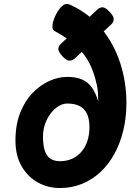

<svg xmlns="http://www.w3.org/2000/svg" viewBox="-20 -939 696 969"><path d="M282 10Q221.5 10 170.5 -18.5Q119.5 -47 88.8 -100.5Q58 -154 58 -229Q58 -310 82.2 -370.5Q106.5 -431 145.5 -471Q184.5 -511 230.2 -531Q276 -551 319 -551Q364.5 -551 394.8 -537.5Q425 -524 444.2 -496.5Q463.5 -469 476 -427Q475.5 -454 474.2 -471.8Q473 -489.5 469 -508.5Q456.5 -569 432.8 -617Q409 -665 366.2 -705.5Q323.5 -746 254 -783.5Q244.5 -789.5 244.5 -804Q244.5 -827.5 258.8 -858.2Q273 -889 291.5 -906.5Q304 -919 317 -919Q327 -919 340.5 -912Q431.5 -869 493.2 -793.5Q555 -718 586.5 -621.5Q618 -525 618 -419Q618 -345.5 602.2 -280.5Q586.5 -215.5 557.2 -162.2Q528 -109 486.8 -70.5Q445.5 -32 393.8 -11Q342 10 282 10ZM283 -125.5Q318 -125.5 345.5 -138.5Q373 -151.5 392.2 -174.5Q411.5 -197.5 421.5 -229Q431.5 -260.5 431.5 -297Q431.5 -335 420.2 -361.8Q409 -388.5 384.2 -402.5Q359.5 -416.5 319 -416.5Q298 -416.5 276.5 -403.8Q255 -391 237 -368Q219 -345 208 -314.8Q197 -284.5 197 -249.5Q197 -210 205 -182.2Q213 -154.5 231.8 -140Q250.5 -125.5 283 -125.5ZM328 -633Q319 -634 306.5 -644.2Q294 -654.5 284.5 -667.8Q275 -681 274.5 -690Q274 -697 277 -704Q280 -711 285 -715.5L472 -891.5Q478.5 -897 485.2 -899.8Q492 -902.5 498.5 -902Q508 -901.5 520.8 -891Q533.5 -880.5 543.5 -867.2Q553.5 -854 553.5 -844Q555 -829 541.5 -816L358.5 -645Q344 -632 328 -633Z"/></svg>

Font: Edu NSW ACT Cursive
Style: Regular
Weight: 400
Designer: Tina and Corey Anderson, Eben Sorkin, Mirko Velimirovic
Foundry: Sorkin Type Co.
Version: Version 2.000